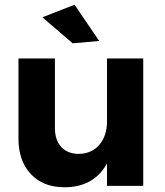

<svg xmlns="http://www.w3.org/2000/svg" viewBox="-20 -785 699 811"><path d="M585 -538V0H432V-95Q377 6 252 6Q163 6 110.5 -49.5Q58 -105 58 -200V-538H212V-244Q212 -193 239 -164Q266 -135 313 -135Q368 -136 400 -174Q432 -212 432 -272V-538ZM295 -765 399 -612 287 -602 159 -712Z"/></svg>

Font: Argentum Sans SemiBold
Style: Regular
Weight: 600
Designer: Julieta Ulanovsky (Modified by Cristiano Sobral)
Foundry: Julieta Ulanovsky
Version: Version 5.001;November 22, 2018;FontCreator 11.5.0.2425 64-b